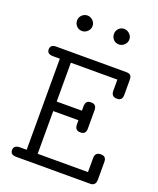

<svg xmlns="http://www.w3.org/2000/svg" viewBox="-150 -910 825 1000"><g transform="rotate(20 262.5 -409.5)"><path d="M29.8 -25.9Q29.8 -52.7 63 -53.2H101.1V-558.1H64Q29.8 -558.1 29.8 -584Q29.8 -610.8 62 -610.8H448.2Q467.3 -610.8 474.1 -603.5Q481 -596.2 481 -579.1V-497.1Q481.9 -463.9 452.1 -463.9H450.2Q421.4 -463.9 419.9 -494.1V-558.1H162.1V-342.8H301.8V-367.2Q301.8 -400.4 331.1 -399.9H334Q362.8 -399.9 362.8 -367.2V-265.1Q362.8 -234.4 334 -233.9H331.1Q302.2 -233.9 301.8 -267.1V-290H162.1V-53.2H440.9V-130.9Q440.9 -163.1 472.2 -163.1H474.1Q502.9 -163.1 502.9 -131.8V-34.2Q502.9 0 472.2 0H62Q29.8 0 29.8 -25.9ZM117.2 -775.9Q117.2 -793.9 130.1 -806.4Q143.1 -818.8 159.9 -818.8Q176.8 -818.8 189.9 -806.4Q203.1 -793.9 203.1 -775.9Q203.1 -757.8 189.9 -745.4Q176.8 -732.9 160.2 -732.9Q141.1 -732.9 129.2 -745.8Q117.2 -758.8 117.2 -775.9ZM321.8 -775.9Q321.8 -793.9 334 -806.4Q346.2 -818.8 363.8 -818.8Q379.9 -818.8 393.6 -806.4Q407.2 -793.9 407.2 -775.9Q407.2 -757.8 394 -745.4Q380.9 -732.9 363.8 -732.9Q344.7 -732.9 333.3 -745.8Q321.8 -758.8 321.8 -775.9Z"/></g></svg>

Font: CMU Typewriter Text
Style: Light
Weight: 200
Version: Version 0.7.0